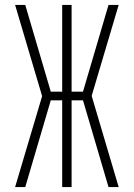

<svg xmlns="http://www.w3.org/2000/svg" viewBox="-20 -755 540 775"><path d="M459 0H418L315 -350H269V0H231V-350H185L82 0H41L150 -367L41 -735H82L185 -385H231V-735H269V-385H315L418 -735H459L350 -368Z"/></svg>

Font: Iosevka Term Curly Extralight
Style: Regular
Weight: 200
Designer: Belleve Invis
Foundry: Belleve Invis
Version: Version 32.3.0